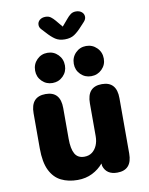

<svg xmlns="http://www.w3.org/2000/svg" viewBox="-97 -966 813 1046"><g transform="rotate(-10 309.5 -443.0)"><path d="M155.5 -481Q237 -481 237 -389V-218.5Q237 -163.5 252.8 -135.8Q268.5 -108 305 -108Q330 -108 347.5 -121Q365 -134 374.8 -156.5Q384.5 -179 384.5 -207V-389Q384.5 -481 466.5 -481Q548 -481 548 -389V-83Q548 8.5 466.5 8.5Q407 8.5 391 -41.5L389.5 -55.5Q365 -26 328.8 -7.8Q292.5 10.5 247 10.5Q196 10.5 156.8 -8.8Q117.5 -28 95.2 -73Q73 -118 73 -194.5V-389Q73 -481 155.5 -481ZM204 -533.5Q169.5 -533.5 145.5 -557.5Q121.5 -581.5 121.5 -616Q121.5 -652 145.5 -676.2Q169.5 -700.5 204 -700.5Q238.5 -700.5 262.5 -676.2Q286.5 -652 286.5 -616Q286.5 -581.5 262.5 -557.5Q238.5 -533.5 204 -533.5ZM418 -533.5Q383.5 -533.5 359.5 -557.5Q335.5 -581.5 335.5 -616Q335.5 -652 359.5 -676.2Q383.5 -700.5 418 -700.5Q453 -700.5 477.2 -676.2Q501.5 -652 501.5 -616Q501.5 -581.5 477.2 -557.5Q453 -533.5 418 -533.5ZM428.5 -831.5 409 -810.5Q385 -783.5 364.2 -769.8Q343.5 -756 311.5 -756Q280 -756 259 -770Q238 -784 214.5 -810.5L195 -831.5Q183 -843.5 183 -858Q183 -874.5 195.5 -885Q208 -895.5 228 -895.5Q245 -895.5 256.8 -886.8Q268.5 -878 279.5 -865L311.5 -826.5L344 -864.5Q354.5 -877.5 366.5 -886.5Q378.5 -895.5 395.5 -895.5Q415.5 -895.5 428 -885Q440.5 -874.5 440.5 -858Q440.5 -844.5 428.5 -831.5Z"/></g></svg>

Font: Sono Monospace
Style: Bold
Weight: 700
Designer: Tyler Finck
Foundry: Tyler Finck
Version: Version 2.112